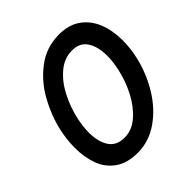

<svg xmlns="http://www.w3.org/2000/svg" viewBox="-193 -835 979 979"><g transform="rotate(-45 297.0 -345.5)"><path d="M33.2 -234.9Q33.2 -293.5 46.9 -355Q65.4 -436.5 108.9 -515.4Q152.3 -594.2 222.7 -647.7Q293 -701.2 385.7 -701.2Q456.1 -701.2 502.4 -667.7Q548.8 -634.3 571.3 -577.9Q593.8 -521.5 593.8 -450.7Q593.8 -391.6 580.1 -334Q559.6 -246.1 512.2 -167.5Q464.8 -88.9 395 -39.6Q325.2 9.8 242.2 9.8Q167 9.8 120.1 -23.9Q73.2 -57.6 53.2 -112.5Q33.2 -167.5 33.2 -234.9ZM470.7 -356Q482.4 -406.7 482.4 -450.7Q482.4 -515.6 456.5 -556.2Q430.7 -596.7 374 -596.7Q318.4 -596.7 272.5 -558.1Q226.6 -519.5 195.8 -459.7Q165 -399.9 150.4 -335.4Q138.7 -285.6 138.7 -239.7Q138.7 -174.3 165 -133.3Q191.4 -92.3 250 -92.3Q303.7 -92.3 349.1 -132.1Q394.5 -171.9 425.8 -232.4Q457 -293 470.7 -356Z"/></g></svg>

Font: Acari Sans SemiBold
Style: Italic
Weight: 600
Italic angle: -13°
Designer: Alfredo Marco Pradil and Stefan Peev
Foundry: Hanken Design Co.
Version: Version 1.045;January 11, 2019;FontCreator 11.5.0.2425 64-bi